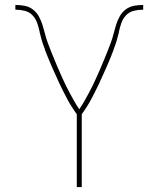

<svg xmlns="http://www.w3.org/2000/svg" viewBox="-20 -755 640 775"><path d="M290 0V-294Q268 -324 251 -356Q234 -388 218.5 -421Q203 -454 188.5 -487.5Q174 -521 161 -555V-557Q154 -574 149 -591Q144 -608 140 -625V-627Q136 -645 130 -662.5Q124 -680 111 -693.5Q98 -707 79.5 -711.5Q61 -716 42 -716V-735Q61 -735 79.5 -731.5Q98 -728 113 -716.5Q128 -705 137 -688.5Q146 -672 151.5 -654.5Q157 -637 161.5 -619Q166 -601 172.5 -583Q179 -565 186 -548Q193 -531 200 -513.5Q207 -496 214.5 -479Q222 -462 229.5 -445Q237 -428 245 -411.5Q253 -395 262 -378.5Q271 -362 280 -346Q289 -330 300 -314Q311 -330 320 -346Q329 -362 338 -378.5Q347 -395 355 -411.5Q363 -428 370.5 -445Q378 -462 385.5 -479Q393 -496 400 -513.5Q407 -531 414 -548Q421 -565 427.5 -583Q434 -601 438.5 -619Q443 -637 448.5 -654.5Q454 -672 463 -688.5Q472 -705 487 -716.5Q502 -728 520.5 -731.5Q539 -735 558 -735V-716Q539 -716 520.5 -711.5Q502 -707 489 -693.5Q476 -680 470 -662.5Q464 -645 460 -627V-625Q456 -608 451 -591Q446 -574 439 -557V-555Q426 -521 411.5 -487.5Q397 -454 381.5 -421Q366 -388 349 -356Q332 -324 310 -294V0Z"/></svg>

Font: Zed Sans Thin Extended
Style: Regular
Weight: 100
Width: 7
Designer: Belleve Invis
Foundry: Belleve Invis
Version: Version 1.0.0; ttfautohint (v1.8.4)